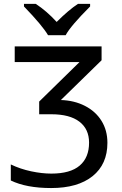

<svg xmlns="http://www.w3.org/2000/svg" viewBox="-20 -951 624 981"><path d="M291 -439.9Q358.9 -438 413.6 -410.2Q468.3 -382.3 498.5 -333.7Q528.8 -285.2 528.8 -221.2Q528.8 -111.8 453.1 -51Q377.4 9.8 241.2 9.8Q114.7 9.8 35.2 -28.8V-110.8Q84 -87.4 139.2 -75.7Q194.3 -64 242.2 -64Q339.4 -64 387.2 -105Q435.1 -146 435.1 -222.2Q435.1 -291.5 385.7 -329.3Q336.4 -367.2 242.2 -367.2H180.2V-432.1L386.2 -633.8H55.2V-713.9H499V-643.1ZM102.5 -931.2H162.6Q218.3 -895 269.5 -838.9Q331.1 -900.4 378.4 -931.2H440.4V-918Q340.3 -817.9 315.4 -771H225.6Q196.3 -820.8 102.5 -918Z"/></svg>

Font: NotoSans
Style: Regular
Weight: 400
Designer: Monotype Design team
Foundry: Monotype Imaging Inc.
Version: Version 1.04; ttfautohint (v1.4.1)